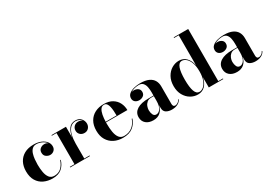

<svg xmlns="http://www.w3.org/2000/svg" viewBox="4 -1552 3293 2363"><g transform="rotate(-30 1650.5 -370.0)"><path d="M480.5 -140.5Q461 -73.5 413.5 -31.8Q366 10 281 10Q213 10 157.8 -16.2Q102.5 -42.5 70.2 -95.8Q38 -149 38 -230Q38 -301.5 66.5 -355.5Q95 -409.5 149.8 -439.8Q204.5 -470 282.5 -470Q341 -470 385 -451.8Q429 -433.5 453.5 -402.8Q478 -372 478 -334.5Q478 -298 454.5 -277Q431 -256 399 -256Q370.5 -256 343.8 -275Q317 -294 317 -333.5Q317 -369 341.8 -388.8Q366.5 -408.5 399 -408.5Q428 -408.5 449 -392.5Q427 -423 388.5 -440Q350 -457 312.5 -457Q276.5 -457 254.5 -435.2Q232.5 -413.5 221.5 -378.8Q210.5 -344 206.8 -304.8Q203 -265.5 203 -230Q203 -173 212 -122.2Q221 -71.5 245.2 -39.8Q269.5 -8 315 -8Q375.5 -8 414 -44.8Q452.5 -81.5 471.5 -140.5Z M533 -9H599V-451H533V-460H738.5V-306Q748.5 -377 780.5 -423.5Q812.5 -470 875.5 -470Q926.5 -470 954.5 -437.5Q982.5 -405 982.5 -365Q982.5 -330 959.8 -304.5Q937 -279 900 -279Q862.5 -279 839.2 -302Q816 -325 816 -357Q816 -393.5 839.8 -416.8Q863.5 -440 899 -440Q933 -440 957.5 -418Q945 -436.5 924 -448.5Q903 -460.5 874.5 -460.5Q825.5 -460.5 795.5 -427.2Q765.5 -394 752 -338.8Q738.5 -283.5 738.5 -217.5V-9H813.5V0H533Z M1498 -140.5Q1478.5 -76 1425.5 -33Q1372.5 10 1282 10Q1211.5 10 1156.5 -17.8Q1101.5 -45.5 1069.5 -99Q1037.5 -152.5 1037.5 -230Q1037.5 -307.5 1068.5 -361Q1099.5 -414.5 1153.8 -442.2Q1208 -470 1278 -470Q1352.5 -470 1400.8 -440.2Q1449 -410.5 1472.5 -362.5Q1496 -314.5 1496 -260H1192.5Q1192 -250 1192 -240Q1192 -175.5 1201.2 -121.8Q1210.5 -68 1235 -35.8Q1259.5 -3.5 1306 -3.5Q1374.5 -3.5 1422.2 -42.2Q1470 -81 1488.5 -140.5ZM1278 -461Q1247 -461 1228.8 -434.2Q1210.5 -407.5 1202.2 -363.8Q1194 -320 1192.5 -269H1347.5Q1347.5 -300.5 1345.2 -334.2Q1343 -368 1336.2 -396.8Q1329.5 -425.5 1315.8 -443.2Q1302 -461 1278 -461Z M1793 -254H1863.5V-304.5Q1863.5 -340.5 1856.8 -375.8Q1850 -411 1830 -434.2Q1810 -457.5 1770 -457.5Q1742.5 -457.5 1710.2 -449.8Q1678 -442 1654 -425.5Q1669 -431 1685.5 -431Q1718 -431 1742.8 -413.5Q1767.5 -396 1767.5 -363Q1767.5 -327.5 1742.2 -309.2Q1717 -291 1685.5 -291Q1651 -291 1628.5 -309.8Q1606 -328.5 1606 -361Q1606 -398.5 1634 -422Q1662 -445.5 1705.5 -456.8Q1749 -468 1794.5 -468Q1870.5 -468 1916.2 -446.5Q1962 -425 1982.5 -388.2Q2003 -351.5 2003 -304.5V-53Q2003 -36.5 2010.5 -25Q2018 -13.5 2037.5 -13.5Q2051.5 -13.5 2071.2 -25.5Q2091 -37.5 2103.5 -63.5L2109 -58Q2094.5 -25.5 2059.2 -7.8Q2024 10 1977 10Q1928.5 10 1896 -10Q1863.5 -30 1863.5 -78V-117Q1850.5 -57 1812.5 -23.5Q1774.5 10 1713.5 10Q1648.5 10 1609.8 -23.2Q1571 -56.5 1571 -113.5Q1571 -180.5 1628.8 -217.2Q1686.5 -254 1793 -254ZM1779.5 -34.5Q1812.5 -34.5 1838 -69.8Q1863.5 -105 1863.5 -181V-246H1826.5Q1788.5 -246 1765.8 -226.5Q1743 -207 1732.8 -179.5Q1722.5 -152 1722.5 -127Q1722.5 -91.5 1735.5 -63Q1748.5 -34.5 1779.5 -34.5Z M2709 -9V0H2503V-144.5Q2488.5 -71.5 2448.5 -31Q2408.5 9.5 2346.5 9.5Q2292.5 9.5 2244.2 -19Q2196 -47.5 2165.8 -101Q2135.5 -154.5 2135.5 -229.5Q2135.5 -304.5 2165.8 -358.2Q2196 -412 2244.2 -440.8Q2292.5 -469.5 2346.5 -469.5Q2408 -469.5 2448.2 -428.5Q2488.5 -387.5 2503 -314.5V-741H2437V-750H2643V-9ZM2503 -229.5Q2503 -303 2484.8 -352Q2466.5 -401 2437.8 -425.5Q2409 -450 2378 -450Q2335 -450 2315 -393.5Q2295 -337 2295 -229.5Q2295 -122 2315 -66Q2335 -10 2378 -10Q2409 -10 2437.8 -34.5Q2466.5 -59 2484.8 -107.8Q2503 -156.5 2503 -229.5Z M2981.5 -254H3052V-304.5Q3052 -340.5 3045.2 -375.8Q3038.5 -411 3018.5 -434.2Q2998.5 -457.5 2958.5 -457.5Q2931 -457.5 2898.8 -449.8Q2866.5 -442 2842.5 -425.5Q2857.5 -431 2874 -431Q2906.5 -431 2931.2 -413.5Q2956 -396 2956 -363Q2956 -327.5 2930.8 -309.2Q2905.5 -291 2874 -291Q2839.5 -291 2817 -309.8Q2794.5 -328.5 2794.5 -361Q2794.5 -398.5 2822.5 -422Q2850.5 -445.5 2894 -456.8Q2937.5 -468 2983 -468Q3059 -468 3104.8 -446.5Q3150.5 -425 3171 -388.2Q3191.5 -351.5 3191.5 -304.5V-53Q3191.5 -36.5 3199 -25Q3206.5 -13.5 3226 -13.5Q3240 -13.5 3259.8 -25.5Q3279.5 -37.5 3292 -63.5L3297.5 -58Q3283 -25.5 3247.8 -7.8Q3212.5 10 3165.5 10Q3117 10 3084.5 -10Q3052 -30 3052 -78V-117Q3039 -57 3001 -23.5Q2963 10 2902 10Q2837 10 2798.2 -23.2Q2759.5 -56.5 2759.5 -113.5Q2759.5 -180.5 2817.2 -217.2Q2875 -254 2981.5 -254ZM2968 -34.5Q3001 -34.5 3026.5 -69.8Q3052 -105 3052 -181V-246H3015Q2977 -246 2954.2 -226.5Q2931.5 -207 2921.2 -179.5Q2911 -152 2911 -127Q2911 -91.5 2924 -63Q2937 -34.5 2968 -34.5Z"/></g></svg>

Font: Bodoni* 24pt
Style: Bold
Weight: 700
Version: Version 2.3